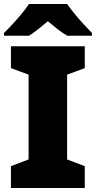

<svg xmlns="http://www.w3.org/2000/svg" viewBox="-21 -947 483 967"><path d="M406 0H34V-110L123 -144V-571L34 -604V-714H406V-604L317 -571V-144L406 -110ZM317 -927Q333 -904 355.5 -876.5Q378 -849 401.5 -823.5Q425 -798 442 -781V-767H318Q292 -782 269 -800Q246 -818 220 -840Q194 -818 172.5 -801Q151 -784 125 -767H-1V-781Q18 -799 41.5 -824.5Q65 -850 87.5 -877Q110 -904 125 -927Z"/></svg>

Font: Noto Sans Syriac Eastern Black
Style: Regular
Weight: 900
Designer: Patrick Giasson and the Monotype Design Team
Foundry: Monotype Imaging Inc.
Version: Version 3.001; ttfautohint (v1.8.4.7-5d5b)